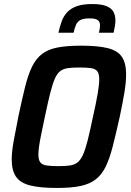

<svg xmlns="http://www.w3.org/2000/svg" viewBox="-20 -922 646 950"><path d="M262 8Q178 8 129 -4.5Q80 -17 59 -48Q38 -79 38 -133Q38 -171 47.5 -223.5Q57 -276 71 -346Q89 -431 104 -491.5Q119 -552 138.5 -592Q158 -632 188 -655Q218 -678 264.5 -687Q311 -696 380 -696Q466 -696 514.5 -683.5Q563 -671 583.5 -640Q604 -609 604 -554Q604 -516 595.5 -464Q587 -412 572 -342Q553 -257 537.5 -196.5Q522 -136 502.5 -96.5Q483 -57 453 -34Q423 -11 377.5 -1.5Q332 8 262 8ZM269 -100Q302 -100 324.5 -103Q347 -106 362.5 -117.5Q378 -129 390 -155Q402 -181 413.5 -226.5Q425 -272 440 -344Q456 -415 463.5 -459.5Q471 -504 471 -530Q471 -558 461 -570Q451 -582 429.5 -585Q408 -588 373 -588Q339 -588 316.5 -585Q294 -582 278.5 -570.5Q263 -559 251.5 -533Q240 -507 228.5 -461.5Q217 -416 202 -344Q192 -296 184.5 -260Q177 -224 173.5 -199.5Q170 -175 170 -157Q170 -130 180 -118Q190 -106 212 -103Q234 -100 269 -100ZM269 -760Q276 -791 285.5 -817Q295 -843 313 -862Q331 -881 360.5 -891.5Q390 -902 436 -902Q481 -902 506 -892Q531 -882 541 -864Q551 -846 551 -821Q551 -808 548.5 -792.5Q546 -777 542 -760H469Q472 -770 473.5 -780Q475 -790 475 -797Q475 -813 464.5 -822Q454 -831 423 -831Q392 -831 377 -822.5Q362 -814 355.5 -798Q349 -782 344 -760Z"/></svg>

Font: Saira SemiCondensed SemiBold
Style: Italic
Weight: 600
Width: 4
Italic angle: -12°
Designer: Hector Gatti with collaboration of the Omnibus-Type team
Foundry: Omnibus-Type
Version: Version 1.101